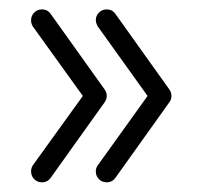

<svg xmlns="http://www.w3.org/2000/svg" viewBox="-20 -429 426 404"><path d="M45.4 -68.4Q45.4 -75.7 49.3 -81.5L154.3 -227.1L49.3 -373Q45.4 -378.9 45.4 -386.2Q45.4 -396 52 -402.6Q58.6 -409.2 68.4 -409.2Q80.1 -409.2 86.9 -399.4L200.2 -240.7Q204.6 -234.4 204.6 -227.1Q204.6 -219.7 200.2 -213.9L86.9 -55.2Q80.1 -45.4 68.4 -45.4Q58.6 -45.4 52 -52Q45.4 -58.6 45.4 -68.4ZM181.6 -68.4Q181.6 -75.7 186 -81.5L290.5 -227.1L186 -373Q182.1 -378.9 181.6 -386.2Q181.6 -396 188.2 -402.6Q194.8 -409.2 204.6 -409.2Q216.3 -409.2 223.1 -399.4L336.4 -240.7Q340.8 -234.4 340.8 -227.1Q340.8 -219.7 336.4 -213.9L223.1 -55.2Q216.3 -45.4 204.6 -45.4Q194.8 -45.4 188.2 -52Q181.6 -58.6 181.6 -68.4Z"/></svg>

Font: OpenGost Type A TT
Style: Regular
Weight: 400
Version: Version 0.3